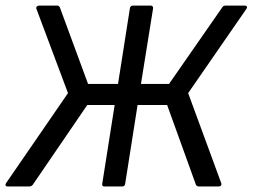

<svg xmlns="http://www.w3.org/2000/svg" viewBox="-20 -675 914 695"><path d="M7.8 0Q2.4 0 0.5 -3.4Q-1.5 -6.8 2 -12.2L226.1 -337.9L111.8 -643.1Q109.9 -647.9 113.3 -651.4Q116.7 -654.8 122.1 -654.8H186Q193.8 -654.8 196.8 -647.9L298.8 -371.1H407.2L450.2 -645Q451.7 -654.8 461.9 -654.8H525.9Q529.8 -654.8 532.2 -652.1Q534.7 -649.4 534.2 -645L490.2 -371.1H591.8L784.2 -647.9Q788.1 -654.8 796.9 -654.8H866.2Q871.1 -654.8 873.3 -651.6Q875.5 -648.4 872.1 -643.1L661.1 -337.9L780.8 -12.2Q782.7 -7.3 780 -3.7Q777.3 0 772 0H700.2Q691.9 0 689 -6.8L585 -294.9H478L433.1 -9.8Q431.6 0 421.9 0H357.9Q348.6 0 350.1 -9.8L395 -294.9H295.9L99.1 -6.8Q93.8 0 85.9 0Z"/></svg>

Font: Sofia Sans
Style: Italic
Weight: 400
Italic angle: -9°
Designer: Botio Nikoltchev, Ani Petrova
Foundry: lettersoup
Version: Version 4.100